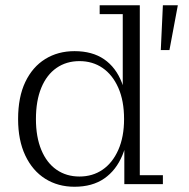

<svg xmlns="http://www.w3.org/2000/svg" viewBox="-20 -702 720 732"><path d="M264 10Q201 10 152.5 -20.5Q104 -51 76.5 -109Q49 -167 49 -248Q49 -332 76.5 -389.5Q104 -447 152.5 -477Q201 -507 264 -507Q332 -507 377 -476Q422 -445 444.5 -387Q467 -329 467 -249L470 -247Q471 -169 447 -111Q423 -53 377.5 -21.5Q332 10 264 10ZM283 -29Q333 -29 371 -55Q409 -81 431 -130.5Q453 -180 453 -248Q453 -318 431 -367.5Q409 -417 371 -443Q333 -469 283 -469Q233 -469 195.5 -443Q158 -417 137.5 -367.5Q117 -318 117 -248Q117 -180 137.5 -130.5Q158 -81 195.5 -55Q233 -29 283 -29ZM454 0V-157L461 -250L448 -347V-648H360V-682H513V-34H601V0ZM593 -511 601 -682H658L626 -511Z"/></svg>

Font: Montagu Slab 144pt Light
Style: Regular
Weight: 300
Designer: Florian Karsten
Foundry: Florian Karsten
Version: Version 1.000